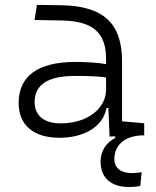

<svg xmlns="http://www.w3.org/2000/svg" viewBox="-20 -542 626 769"><path d="M496.6 207C509.8 207 526.4 206.1 542 202.6L547.4 147.9C533.7 149.9 520 151.4 509.3 151.4C463.9 151.4 438 130.9 438 95.2C438 42 475.6 5.4 541.5 0.5L557.6 0V-48.3L468.8 -56.2V-297.4C468.8 -448.7 393.6 -518.6 224.6 -521L127.9 -522.5L118.2 -461.9L228 -460C350.1 -457.5 404.8 -412.6 404.8 -307.1V-285.2C371.1 -291 328.1 -293.9 281.7 -293.9C132.3 -293.9 54.7 -237.8 54.7 -129.4C54.7 -41 114.3 9.8 218.3 9.8C319.3 9.8 394.5 -37.1 406.2 -109.4H414.1L418.9 4.9L441.4 3.9V10.7C404.3 29.3 382.8 64 382.8 105.5C382.8 169.9 424.3 207 496.6 207ZM404.8 -231.4V-182.6C404.8 -108.9 331.5 -47.9 223.6 -47.9C156.7 -47.9 118.7 -78.6 118.7 -133.3C118.7 -203.1 172.4 -237.8 279.8 -237.8C320.3 -237.8 366.7 -237.8 404.8 -231.4Z"/></svg>

Font: Cascadia Mono Light
Style: Regular
Weight: 300
Monospace: yes
Designer: Aaron Bell
Foundry: Saja Typeworks
Version: Version 2404.023